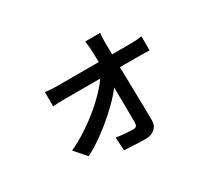

<svg xmlns="http://www.w3.org/2000/svg" viewBox="-132 -847 1264 1149"><g transform="rotate(-30 500.0 -273.0)"><path d="M661 -616Q658 -600 657.5 -580Q657 -560 657 -542Q657 -515 658 -476Q659 -437 660 -389.5Q661 -342 662 -291Q663 -240 664 -189Q665 -138 666 -91.5Q667 -45 667 -7Q667 28 643 49Q619 70 582 70Q561 70 533.5 69Q506 68 480 66.5Q454 65 433 64L427 -27Q457 -22 490.5 -19.5Q524 -17 546 -17Q560 -17 566 -25Q572 -33 572 -48Q572 -76 571.5 -116.5Q571 -157 570.5 -203.5Q570 -250 569.5 -298Q569 -346 568 -392Q567 -438 566 -476.5Q565 -515 564 -542Q563 -558 561.5 -578Q560 -598 557 -616ZM197 -475Q214 -472 236.5 -470.5Q259 -469 278 -469Q289 -469 319.5 -469Q350 -469 393.5 -469Q437 -469 487 -469Q537 -469 587 -469Q637 -469 680 -469Q723 -469 752.5 -469Q782 -469 791 -469Q808 -469 830.5 -471Q853 -473 864 -475V-377Q849 -378 829 -378.5Q809 -379 794 -379Q787 -379 757.5 -379Q728 -379 684.5 -379Q641 -379 590.5 -379Q540 -379 488.5 -379Q437 -379 393 -379Q349 -379 319 -379Q289 -379 280 -379Q260 -379 238 -378.5Q216 -378 197 -376ZM163 -90Q223 -118 282 -157Q341 -196 392 -239.5Q443 -283 482 -326.5Q521 -370 543 -408H594L595 -331Q576 -295 537.5 -252Q499 -209 449 -164.5Q399 -120 343.5 -80Q288 -40 232 -11Z"/></g></svg>

Font: Noto Sans SC Medium
Style: Regular
Weight: 500
Designer: Ryoko NISHIZUKA  (kana, bopomofo & ideographs); Paul D. Hunt (Latin, Greek & Cyrillic); Sandoll Communications , Soo-you
Foundry: Adobe
Version: Version 2.004-H2;hotconv 1.0.118;makeotfexe 2.5.65603